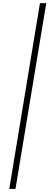

<svg xmlns="http://www.w3.org/2000/svg" viewBox="-20 -982 327 1236"><path d="M277.8 -961.9 79.6 234.4H39.6L237.3 -961.9Z"/></svg>

Font: Inter 16pt ExtraLight
Style: Italic
Weight: 250
Italic angle: -9.3988°
Version: Version 4.001;git-66647c0bb